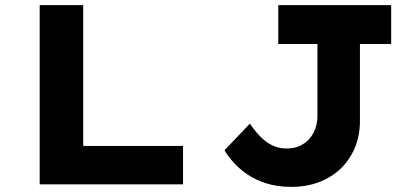

<svg xmlns="http://www.w3.org/2000/svg" viewBox="-20 -720 1615 750"><path d="M135 0V-700H305V-150H695V0ZM1118 10Q1063 10 1019.5 -4Q976 -18 944.5 -40Q913 -62 891 -87Q869 -112 857 -133L956 -237Q969 -218 983 -201.5Q997 -185 1014 -171Q1031 -157 1052 -148.5Q1073 -140 1100 -140Q1137 -140 1164 -157Q1191 -174 1205.5 -203Q1220 -232 1220 -267V-548H1067V-700H1508V-548H1386V-247Q1386 -192 1367 -145Q1348 -98 1313 -63.5Q1278 -29 1228.5 -9.5Q1179 10 1118 10Z"/></svg>

Font: Lexend Giga
Style: Bold
Weight: 700
Version: Version 1.007